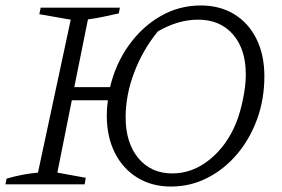

<svg xmlns="http://www.w3.org/2000/svg" viewBox="-27 -675 1034 703"><path d="M-7 0 -3 -21Q56 -38 112 -43L232 -603L117 -623L122 -647H412L408 -626Q373 -618 346 -612.5Q319 -607 295 -604L245 -356H376Q396 -441 444.5 -509Q493 -577 561 -616Q629 -655 708 -655Q778 -655 830.5 -623Q883 -591 912 -532.5Q941 -474 941 -396Q941 -312 914.5 -239Q888 -166 841 -110.5Q794 -55 732 -23.5Q670 8 599 8Q529 8 476 -24.5Q423 -57 393.5 -115.5Q364 -174 364 -252Q364 -280 368 -308H236L183 -43L287 -24L283 0ZM604 -40Q678 -40 741 -91Q804 -142 838 -226Q853 -264 863 -313.5Q873 -363 873 -402Q873 -495 826 -549Q779 -603 698 -603Q625 -603 551 -560Q496 -493 464.5 -410Q433 -327 433 -246Q433 -152 479.5 -96Q526 -40 604 -40Z"/></svg>

Font: Piazzolla SC Light
Style: Italic
Weight: 300
Italic angle: -11.3°
Designer: Juan Pablo del Peral
Foundry: Huerta Tipografica
Version: Version 1.330